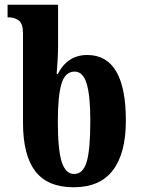

<svg xmlns="http://www.w3.org/2000/svg" viewBox="-20 -780 593 810"><path d="M77 -263V-640Q77 -679 60 -693Q43 -707 13 -707H12V-760H225V-589Q225 -561 223 -525Q221 -489 219 -468H224Q265 -548 348 -548Q511 -548 511 -271Q511 -134 456.5 -62Q402 10 291 10Q181 10 129 -57.5Q77 -125 77 -263ZM361 -271Q361 -377 345.5 -427.5Q330 -478 295 -478Q255 -478 239.5 -427Q224 -376 224 -268Q224 -147 240.5 -96.5Q257 -46 293 -46Q330 -46 345.5 -96.5Q361 -147 361 -271Z"/></svg>

Font: Noto Serif CondExtraBold
Style: Regular
Weight: 800
Width: 3
Designer: Monotype Design Team
Foundry: Monotype Imaging Inc.
Version: Version 1.001